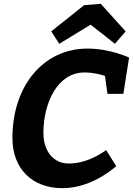

<svg xmlns="http://www.w3.org/2000/svg" viewBox="-20 -971 695 1004"><path d="M655 -670C655 -670 556 -717 438 -717C208 -717 45 -524 45 -249C45 -89 148 13 306 13C441 13 548 -68 588 -102L535 -186C498 -160 428 -116 339 -116C262 -116 207 -177 207 -277C207 -431 280 -592 421 -592C472 -592 511 -580 529 -574L542 -480H625ZM454 -842 581 -742 637 -807 507 -951 420 -944 248 -807 290 -742Z"/></svg>

Font: Bitter
Style: Bold Italic
Weight: 700
Designer: Sol Matas
Foundry: Sol Matas
Version: Version 1.002